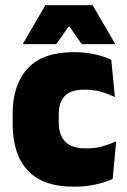

<svg xmlns="http://www.w3.org/2000/svg" viewBox="-20 -708 492 742"><path d="M265.5 13.5Q145 13.5 87 -49.5Q29 -112.5 29 -227V-269.5Q29 -380.5 87 -443.5Q145 -506.5 265 -506.5Q294.5 -506.5 321 -502.8Q347.5 -499 370 -492.2Q392.5 -485.5 410 -477L424 -332.5Q399.5 -345 371 -353.2Q342.5 -361.5 307.5 -361.5Q253.5 -361.5 230.2 -337Q207 -312.5 207 -266.5V-234Q207 -186 232.5 -160.2Q258 -134.5 312.5 -134.5Q346.5 -134.5 374.2 -142Q402 -149.5 429 -162L415.5 -17Q388 -3.5 349 5Q310 13.5 265.5 13.5ZM155.5 -688H338L424.5 -539.5V-537.5H296L249 -604.5H244.5L197.5 -537.5H69V-539.5Z"/></svg>

Font: Anek Latin Medium ExtraBold
Style: Regular
Weight: 800
Version: Version 1.003